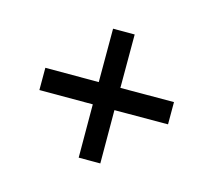

<svg xmlns="http://www.w3.org/2000/svg" viewBox="-98 -680 915 825"><g transform="rotate(-30 360.0 -267.0)"><path d="M192 -30 124 -98 291 -266 123 -434 193 -504 361 -336 529 -504 597 -436 429 -268 598 -100 528 -30 359 -198Z"/></g></svg>

Font: Archivo SemiBold Expanded SemiBold
Style: Regular
Weight: 600
Width: 7
Version: Version 2.001